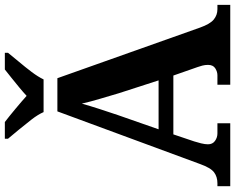

<svg xmlns="http://www.w3.org/2000/svg" viewBox="-109 -862 971 793"><g transform="rotate(-90 376.5 -465.5)"><path d="M4 0V-53H16Q43 -53 61.5 -67Q80 -81 96 -126L313 -714H450L659 -125Q674 -83 692.5 -68Q711 -53 735 -53H753V0H423V-53H462Q477 -53 491 -62Q505 -71 505 -92Q505 -104 502 -115.5Q499 -127 496 -135L461 -235H218L189 -149Q185 -137 181 -120.5Q177 -104 177 -92Q177 -73 191 -63Q205 -53 222 -53H264V0ZM239 -296H441L388 -460Q378 -494 365.5 -536Q353 -578 345 -613Q336 -581 323 -540.5Q310 -500 298 -465ZM310 -771Q300 -794 279.5 -820.5Q259 -847 237.5 -873Q216 -899 200 -918V-931H269Q290 -915 322.5 -888Q355 -861 377 -841Q392 -855 412 -871.5Q432 -888 452 -904Q472 -920 486 -931H555V-918Q540 -899 518 -873Q496 -847 476 -820.5Q456 -794 445 -771Z"/></g></svg>

Font: Noto Serif Bengali
Style: Bold
Weight: 700
Designer: Juan Bruce, Universal Thirst, Indian Type Foundry and the Monotype Design Team.
Foundry: Monotype Imaging Inc.
Version: Version 2.003; ttfautohint (v1.8.4.7-5d5b)